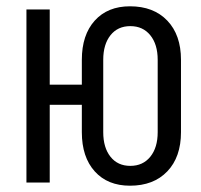

<svg xmlns="http://www.w3.org/2000/svg" viewBox="-20 -580 640 610"><path d="M393 10Q322 10 281 -35.5Q240 -81 240 -160V-247H138V0H64V-550H138V-311H240V-390Q240 -469 281 -514.5Q322 -560 393 -560Q468 -560 511.5 -514.5Q555 -469 555 -390V-160Q555 -81 511.5 -35.5Q468 10 393 10ZM394 -53Q434 -53 457.5 -82Q481 -111 481 -160V-390Q481 -439 457.5 -468Q434 -497 394 -497Q354 -497 331 -468Q308 -439 308 -390V-160Q308 -111 331 -82Q354 -53 394 -53Z"/></svg>

Font: JetBrains Mono NL Light
Style: Regular
Weight: 300
Monospace: yes
Designer: Philipp Nurullin, Konstantin Bulenkov
Foundry: JetBrains
Version: Version 2.305; ttfautohint (v1.8.4.7-5d5b)